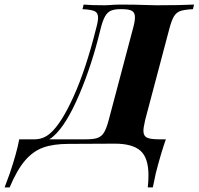

<svg xmlns="http://www.w3.org/2000/svg" viewBox="-160 -628 867 838"><path d="M687 -608 682 -588Q645 -586 627.5 -580Q610 -574 599.5 -557Q589 -540 579 -502L474 -106Q466 -72 466 -57Q466 -35 481 -27.5Q496 -20 533 -20H564Q544 35 520 128L507 190H485Q488 162 488 137Q488 61 453 30Q418 -1 341 -1L139 0Q73 0 28.5 16Q-16 32 -51 73Q-86 114 -118 190H-140Q-119 134 -117 128Q-87 39 -76 -20H-9Q30 -20 60 -47Q108 -89 161.5 -207.5Q215 -326 259 -502Q268 -534 268 -551Q268 -572 253.5 -579Q239 -586 200 -588L205 -608Q236 -605 298 -605Q311 -605 319 -606Q343 -608 369 -608Q430 -608 482 -606Q498 -605 523 -605Q625 -605 687 -608ZM429 -552Q429 -573 416 -580.5Q403 -588 373 -588H365Q340 -588 324.5 -581.5Q309 -575 298.5 -556.5Q288 -538 279 -502Q242 -347 186 -215.5Q130 -84 75 -35Q67 -27 55 -20H216Q250 -20 267 -26.5Q284 -33 294.5 -50.5Q305 -68 315 -106L420 -502Q429 -534 429 -552Z"/></svg>

Font: Playfair Display SC
Style: Bold Italic
Weight: 700
Italic angle: -14°
Designer: Claus Eggers Sørensen
Foundry: Claus Eggers Sørensen
Version: Version 1.200; ttfautohint (v1.6)